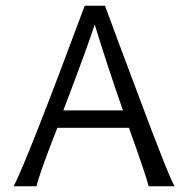

<svg xmlns="http://www.w3.org/2000/svg" viewBox="-20 -653 660 673"><path d="M592 0H501Q494 -32 432 -205H181Q117 -42 108 0H28Q78 -98 277 -633H348Q396 -502 458 -338Q570 -37 592 0ZM202 -266H411Q358 -417 312 -567Q288 -492 202 -266Z"/></svg>

Font: GFS Neohellenic Rg
Style: Regular
Weight: 400
Designer: Takis Katsoulidis and George D. Matthiopoulos
Foundry: Takis Katsoulidis and George D. Matthiopoulos
Version: Version 1.0